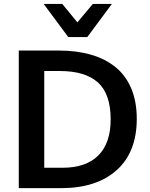

<svg xmlns="http://www.w3.org/2000/svg" viewBox="-20 -978 779 998"><path d="M335 -785.2 207 -957.5H303.7L382.3 -861.8L462.4 -957.5H561.5L433.6 -785.2ZM210 -106H304.7Q427.2 -106 491.2 -170.2Q555.2 -234.4 555.2 -357.4Q555.2 -489.3 489.3 -549.1Q423.3 -608.9 290.5 -608.9H210ZM77.6 0V-715.3H284.7Q378.4 -715.3 452.6 -693.8Q526.9 -672.4 580.3 -629.2Q633.8 -585.9 662.4 -517.8Q690.9 -449.7 690.9 -360.4Q690.9 -187 586.4 -93.5Q481.9 0 296.9 0Z"/></svg>

Font: Oxygen
Style: Bold
Weight: 700
Designer: vernon adams
Foundry: Vernon Adams
Version: Version 0.2.3 webfont; ttfautohint (v0.93.3-1d66) -l 8 -r 50